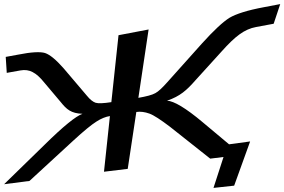

<svg xmlns="http://www.w3.org/2000/svg" viewBox="-145 -854 1389 938"><path d="M999 53 1077 -163 974 -149 845 -257C763 -326 704 -361 671 -362C735 -384 767 -413 810 -462L938 -603C971 -640 1000 -668 1025 -686C1051 -705 1078 -717 1106 -722L1192 -738L1224 -834L1145 -819C1064 -804 1008 -786 976 -767C944 -747 899 -705 842 -642L672 -452C648 -425 629 -407 614 -399C598 -390 571 -383 531 -376L581 -710L434 -682L399 -355C361 -349 335 -348 322 -352C310 -356 295 -367 279 -387L166 -520C129 -562 99 -587 75 -595C52 -602 8 -600 -57 -587L-117 -576L-112 -498L-45 -510C-23 -514 -3 -511 14 -502C32 -493 51 -476 71 -451L152 -355C180 -320 202 -300 258 -298C226 -287 162 -235 73 -147L-125 46L-1 30L213 -167C264 -214 302 -245 326 -260C349 -275 372 -284 392 -287L363 -15L479 -29L521 -307C541 -310 563 -307 585 -299C607 -291 640 -269 685 -235L882 -79L947 -87L898 64Z"/></svg>

Font: Gamestation Warped
Style: Regular
Weight: 400
Designer: Jonas Hecksher
Foundry: Jonas Hecksher, Playtypeª, e-types AS
Version: Version 1.003